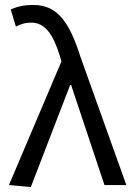

<svg xmlns="http://www.w3.org/2000/svg" viewBox="-20 -744 535 772"><path d="M16 0 104 8 262 -402H266L400 0H488L304 -514C260 -653 212 -724 115 -724C72 -724 46 -716 23 -706L44 -637C61 -646 79 -653 106 -653C161 -653 194 -606 221 -518L227 -497Z"/></svg>

Font: Cambridge Sans
Style: Regular
Weight: 400
Version: Version 2.020;PS 002.020;hotconv 1.0.88;makeotf.lib2.5.64775